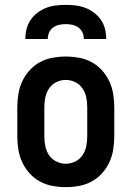

<svg xmlns="http://www.w3.org/2000/svg" viewBox="-20 -760 540 788"><path d="M250 8Q223 8 195.5 3Q168 -2 144 -15Q120 -28 101.5 -48.5Q83 -69 71.5 -93.5Q60 -118 55.5 -145.5Q51 -173 51 -200V-320Q51 -347 55.5 -374.5Q60 -402 71.5 -426.5Q83 -451 101.5 -471.5Q120 -492 144 -505Q168 -518 195.5 -523Q223 -528 250 -528Q277 -528 304.5 -523Q332 -518 356 -505Q380 -492 398.5 -471.5Q417 -451 428.5 -426.5Q440 -402 444.5 -374.5Q449 -347 449 -320V-200Q449 -173 444.5 -145.5Q440 -118 428.5 -93.5Q417 -69 398.5 -48.5Q380 -28 356 -15Q332 -2 304.5 3Q277 8 250 8ZM250 -88Q270 -88 288.5 -97Q307 -106 318.5 -123Q330 -140 334 -160Q338 -180 338 -200V-320Q338 -340 334 -360Q330 -380 318.5 -397Q307 -414 288.5 -423Q270 -432 250 -432Q230 -432 211.5 -423Q193 -414 181.5 -397Q170 -380 166 -360Q162 -340 162 -320V-200Q162 -180 166 -160Q170 -140 181.5 -123Q193 -106 211.5 -97Q230 -88 250 -88ZM84 -600Q84 -621 89 -641Q94 -661 105.5 -678Q117 -695 133.5 -707.5Q150 -720 169 -727.5Q188 -735 208.5 -737.5Q229 -740 250 -740Q271 -740 291.5 -737.5Q312 -735 331 -727.5Q350 -720 366.5 -707.5Q383 -695 394.5 -678Q406 -661 411 -641Q416 -621 416 -600H324Q324 -614 318.5 -626.5Q313 -639 302 -647Q291 -655 277.5 -658Q264 -661 250 -661Q236 -661 222.5 -658Q209 -655 198 -647Q187 -639 181.5 -626.5Q176 -614 176 -600Z"/></svg>

Font: Iosevka Fixed
Style: Bold
Weight: 700
Monospace: yes
Designer: Belleve Invis
Foundry: Belleve Invis
Version: Version 32.3.0